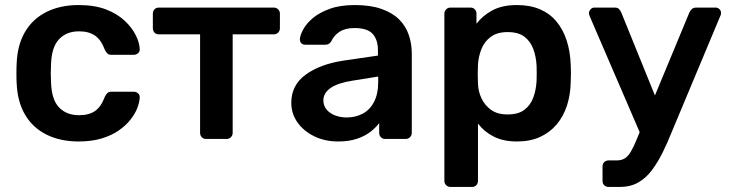

<svg xmlns="http://www.w3.org/2000/svg" viewBox="-20 -550 2896 760"><path d="M291 10Q219 10 164.5 -17Q110 -44 79.5 -95.5Q49 -147 46 -220Q45 -235 45 -259.5Q45 -284 46 -300Q49 -373 79.5 -424.5Q110 -476 164.5 -503Q219 -530 291 -530Q355 -530 400 -512.5Q445 -495 474 -467.5Q503 -440 517.5 -410.5Q532 -381 533 -357Q534 -346 526.5 -339.5Q519 -333 509 -333H421Q411 -333 405.5 -338Q400 -343 395 -353Q380 -393 355.5 -409.5Q331 -426 293 -426Q243 -426 213.5 -394.5Q184 -363 182 -295Q180 -257 182 -225Q184 -156 213.5 -125Q243 -94 293 -94Q332 -94 356 -110.5Q380 -127 395 -167Q400 -177 405.5 -182Q411 -187 421 -187H509Q519 -187 526.5 -180.5Q534 -174 533 -163Q532 -145 523.5 -122.5Q515 -100 496.5 -76.5Q478 -53 450 -33.5Q422 -14 382.5 -2Q343 10 291 10Z M796 0Q785 0 778.5 -7Q772 -14 772 -24V-414H609Q598 -414 591.5 -421Q585 -428 585 -439V-496Q585 -506 591.5 -513Q598 -520 609 -520H1063Q1074 -520 1081 -513Q1088 -506 1088 -496V-439Q1088 -428 1081 -421Q1074 -414 1063 -414H901V-24Q901 -14 894 -7Q887 0 877 0Z M1318 10Q1266 10 1224 -10.5Q1182 -31 1157.5 -65.5Q1133 -100 1133 -143Q1133 -213 1190 -254.5Q1247 -296 1339 -310L1476 -330V-351Q1476 -393 1455 -416Q1434 -439 1383 -439Q1347 -439 1324.5 -424.5Q1302 -410 1291 -386Q1283 -373 1268 -373H1189Q1178 -373 1172.5 -379Q1167 -385 1167 -395Q1168 -411 1180.5 -434Q1193 -457 1218.5 -478.5Q1244 -500 1285 -515Q1326 -530 1384 -530Q1447 -530 1490.5 -514.5Q1534 -499 1560 -473Q1586 -447 1598 -412Q1610 -377 1610 -338V-24Q1610 -14 1603 -7Q1596 0 1586 0H1505Q1494 0 1487.5 -7Q1481 -14 1481 -24V-63Q1468 -45 1446 -28Q1424 -11 1392.5 -0.5Q1361 10 1318 10ZM1352 -85Q1387 -85 1415.5 -100Q1444 -115 1460.5 -146.5Q1477 -178 1477 -226V-247L1377 -231Q1318 -222 1289 -202Q1260 -182 1260 -153Q1260 -131 1273.5 -115.5Q1287 -100 1308 -92.5Q1329 -85 1352 -85Z M1763 190Q1753 190 1746 183Q1739 176 1739 166V-496Q1739 -506 1746 -513Q1753 -520 1763 -520H1842Q1853 -520 1859.5 -513Q1866 -506 1866 -496V-456Q1890 -488 1929 -509Q1968 -530 2026 -530Q2079 -530 2118 -513Q2157 -496 2183 -464.5Q2209 -433 2223 -390Q2237 -347 2239 -295Q2240 -278 2240 -260Q2240 -242 2239 -224Q2238 -174 2224 -131.5Q2210 -89 2183.5 -57.5Q2157 -26 2118 -8Q2079 10 2026 10Q1972 10 1934 -9.5Q1896 -29 1872 -61V166Q1872 176 1865.5 183Q1859 190 1848 190ZM1989 -97Q2032 -97 2056 -115.5Q2080 -134 2091 -164Q2102 -194 2104 -230Q2105 -260 2104 -290Q2102 -326 2091 -356Q2080 -386 2056 -404.5Q2032 -423 1989 -423Q1948 -423 1922.5 -404Q1897 -385 1885.5 -355.5Q1874 -326 1872 -295Q1871 -277 1871 -257Q1871 -237 1872 -218Q1873 -188 1886 -160.5Q1899 -133 1924 -115Q1949 -97 1989 -97Z M2389 190Q2379 190 2372 183.5Q2365 177 2365 166V109Q2365 98 2372 91.5Q2379 85 2389 85H2420Q2440 85 2453 77Q2466 69 2477 50.5Q2488 32 2501 0L2709 -501Q2713 -509 2719 -514.5Q2725 -520 2737 -520H2813Q2821 -520 2827.5 -514Q2834 -508 2834 -500Q2834 -496 2833.5 -493Q2833 -490 2830 -484L2640 -30Q2623 13 2603.5 52.5Q2584 92 2560.5 123.5Q2537 155 2506 172.5Q2475 190 2433 190ZM2518 -13 2315 -484Q2311 -494 2311 -498Q2312 -507 2318 -513.5Q2324 -520 2333 -520H2413Q2425 -520 2430.5 -514Q2436 -508 2439 -501L2594 -119Z"/></svg>

Font: Rubik Light Medium
Style: Regular
Weight: 500
Version: Version 2.104